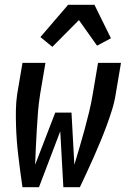

<svg xmlns="http://www.w3.org/2000/svg" viewBox="-20 -783 540 803"><path d="M74 0Q69 -32 65 -64Q61 -96 57 -128Q53 -160 50.5 -192.5Q48 -225 47 -257.5Q46 -290 46.5 -323.5Q47 -357 52 -390L74 -520H170L148 -390Q142 -353 139 -316Q136 -279 134 -242Q132 -205 130 -168Q128 -131 127 -94L211 -312H279L291 -94Q302 -131 313 -168Q324 -205 334 -242Q344 -279 353 -316Q362 -353 368 -390L390 -520H486L464 -390Q459 -357 448.5 -323.5Q438 -290 426 -257.5Q414 -225 400.5 -192.5Q387 -160 373 -128Q359 -96 344 -64Q329 -32 314 0H245L232 -234L143 0ZM199 -587 149 -628 265 -763H375L444 -623L386 -592L310 -699Z"/></svg>

Font: Iosevka Term Curly Semibold
Style: Italic
Weight: 600
Italic angle: -9°
Designer: Belleve Invis
Foundry: Belleve Invis
Version: Version 32.3.0